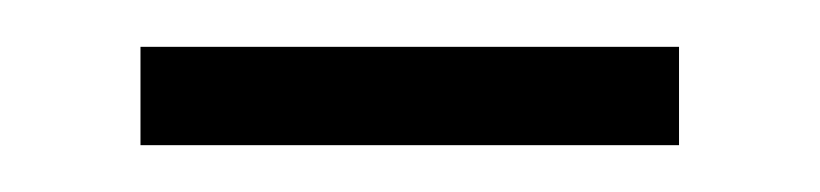

<svg xmlns="http://www.w3.org/2000/svg" viewBox="-20 -290 350 82"><path d="M40 -228V-270H270V-228Z"/></svg>

Font: Source Serif Pro Light
Style: Regular
Weight: 300
Designer: Frank Grießhammer
Foundry: Adobe Systems Incorporated
Version: Version 3.001;hotconv 1.0.111;makeotfexe 2.5.65597